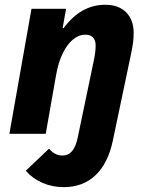

<svg xmlns="http://www.w3.org/2000/svg" viewBox="-20 -563 640 808"><path d="M248.5 224.5Q200 224.5 158.5 206.5Q117 188.5 88.5 155.5L186.5 62.5Q210 91.5 242.5 91.5Q267.5 91.5 283.5 72.8Q299.5 54 307.5 14L373.5 -302Q378.5 -325.5 380.5 -341.8Q382.5 -358 382.5 -371.5Q382.5 -393.5 371.5 -405.2Q360.5 -417 339.5 -417Q311 -417 286.2 -396Q261.5 -375 243.2 -336.8Q225 -298.5 216 -247L172.5 0H19.5L112.5 -526H258L239.5 -421.5L221 -445H248Q320.5 -543 423 -543Q479 -543 510.8 -511.2Q542.5 -479.5 542.5 -424Q542.5 -404 539.8 -383Q537 -362 530.5 -331.5L455 28Q435 124 382.2 174.2Q329.5 224.5 248.5 224.5Z"/></svg>

Font: Google Sans Code
Style: Italic
Weight: 400
Italic angle: -10°
Monospace: yes
Designer: Google Sans Code Authors
Foundry: Google LLC
Version: Version 6.000